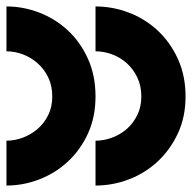

<svg xmlns="http://www.w3.org/2000/svg" viewBox="-20 -575 595 595"><path d="M276 0Q329 0 379 -19Q429 -38 468 -74Q507 -110 531 -161Q555 -212 555 -276Q555 -341 531 -393Q507 -445 468 -481Q429 -517 379 -536Q329 -555 276 -555ZM0 -416Q26 -416 51 -406.5Q76 -397 96.5 -379Q117 -361 129.5 -335Q142 -309 142 -276Q142 -244 129.5 -218.5Q117 -193 96.5 -175.5Q76 -158 51 -148.5Q26 -139 0 -139ZM0 0Q52 0 101.5 -19Q151 -38 190 -74Q229 -110 252.5 -161Q276 -212 276 -276Q276 -341 252.5 -393Q229 -445 190 -481Q151 -517 101.5 -536Q52 -555 0 -555ZM276 -416Q302 -416 327.5 -406.5Q353 -397 373 -379Q393 -361 405.5 -335Q418 -309 418 -276Q418 -244 405.5 -218.5Q393 -193 373 -175.5Q353 -158 327.5 -148.5Q302 -139 276 -139Z"/></svg>

Font: Relief SingleLine Ornament
Style: Regular
Weight: 400
Designer: François Chastanet, Noëlie Dayma, Élisa Garzelli
Foundry: institut supérieur des arts et du design Toulouse / isdaT
Version: Version 1.000